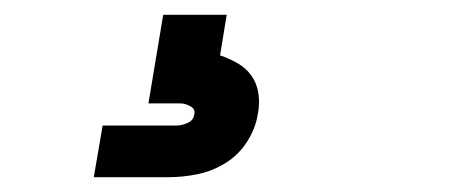

<svg xmlns="http://www.w3.org/2000/svg" viewBox="-20 -20 640 260"><path d="M107 220 119 150H219Q226 150 234 146.5Q242 143 243 135Q245 128 238 124Q231 120 224 120H181L201 0H287L278 55Q290 59 301.5 65.5Q313 72 320.5 82.5Q328 93 330 107Q332 121 329 135Q326 154 314.5 172Q303 190 285 201Q267 212 247 216Q227 220 207 220Z"/></svg>

Font: Iosevka Curly Heavy Extended
Style: Italic
Weight: 900
Width: 7
Italic angle: -9°
Monospace: yes
Designer: Belleve Invis
Foundry: Belleve Invis
Version: Version 11.1.0; ttfautohint (v1.8.3)